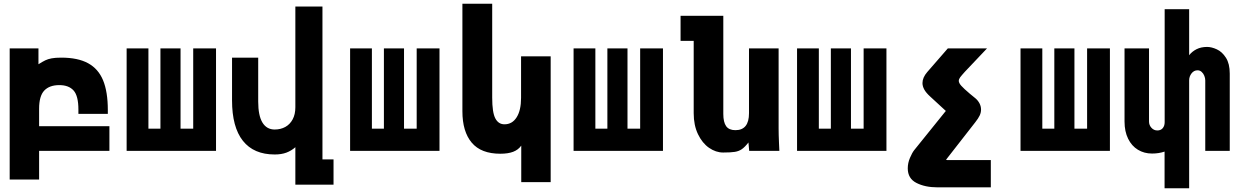

<svg xmlns="http://www.w3.org/2000/svg" viewBox="-20 -810 6640 1031"><path d="M32 -550H186.5V-465Q209.5 -479.5 223.5 -486.2Q237.5 -493 257.5 -496.8Q277.5 -500.5 309 -500.5Q398 -500.5 453 -470.5Q508 -440.5 533.5 -378.8Q559 -317 559 -219V-198.5H401V-221.5Q401 -295.5 375 -324.2Q349 -353 298.5 -353Q245.5 -353 217.8 -323.8Q190 -294.5 190 -226V-132.5H567.5V0H190V154H32Z M1140 0H660V-550H777V-119H841.5V-550H949.5V-119H1017.5V-550H1140Z M1455 19.5Q1342.5 19.5 1284.2 -54Q1226 -127.5 1226 -271V-500.5H1366.5V-264.5Q1366.5 -189.5 1389.2 -152Q1412 -114.5 1455 -114.5Q1486.5 -114.5 1511.8 -128.2Q1537 -142 1551.5 -169Q1566 -196 1566 -234V-775H1711.5V46H1771V181.5H1566V-19.5Q1544.5 -0.5 1518 9.5Q1491.5 19.5 1455 19.5Z M2340 0H1860V-550H1977V-119H2041.5V-550H2149.5V-119H2217.5V-550H2340Z M2666.5 15.5Q2563 15.5 2513 -44Q2463 -103.5 2463 -212.5V-790H2623V-285.5Q2623 -206 2639.8 -174.2Q2656.5 -142.5 2689 -142.5Q2730.5 -142.5 2754.2 -180Q2778 -217.5 2778 -284.5V-507.5H2937V168H2779V-28Q2763 -5.5 2735.8 5Q2708.5 15.5 2666.5 15.5Z M3540 0H3060V-550H3177V-119H3241.5V-550H3349.5V-119H3417.5V-550H3540Z M3705 -202V-590.5H3634.5V-725H3864V-198Q3864 -154 3879.2 -132.5Q3894.5 -111 3929 -111Q4002 -111 4002 -202V-550H4161V-119Q4161 -87.5 4163 -43.5Q4164 -28.5 4165 0H4003L3999 -45Q3979.5 -20 3963.5 -9Q3947.5 2 3926 5.5Q3904.5 9 3863 9Q3824 9 3787.5 -16.2Q3751 -41.5 3728 -89.5Q3705 -137.5 3705 -202Z M4740 0H4260V-550H4377V-119H4441.5V-550H4549.5V-119H4617.5V-550H4740Z M4854.5 94Q4854.5 65.5 4866.2 38Q4878 10.5 4888.5 -3L5057 -212Q5058 -213 5058.5 -213.2Q5059 -213.5 5059 -214Q5059 -214.5 5058.5 -214.8Q5058 -215 5056.5 -216.5L4975 -291.5Q4952.5 -312 4943 -329.5Q4933.5 -347 4933.5 -364Q4933.5 -393.5 4959 -423L5069.5 -550H5280L5161.5 -425Q5143 -404.5 5135.8 -394.8Q5128.5 -385 5128.5 -375.5Q5128.5 -364.5 5141.8 -349.5Q5155 -334.5 5187.5 -307L5218 -282Q5231.5 -270.5 5239.8 -254.8Q5248 -239 5248 -221.5Q5248 -205.5 5240.8 -190Q5233.5 -174.5 5217 -153.5L5062.5 44.5Q5060.5 47.5 5060.5 48Q5060.5 49.5 5068 49.5H5300.5V196H5014Q4947.5 196 4901 172.2Q4854.5 148.5 4854.5 94Z M5940 0H5460V-550H5577V-119H5641.5V-550H5749.5V-119H5817.5V-550H5940Z M6233.5 4Q6203 14.5 6166 14.5Q6124 14.5 6090.5 -5.8Q6057 -26 6037.8 -65Q6018.5 -104 6018.5 -157.5V-550H6150V-157.5Q6150 -138 6163 -123.8Q6176 -109.5 6194.5 -109.5Q6213.5 -109.5 6223.8 -122Q6234 -134.5 6234 -153.5V-760.5H6365.5V-513.5Q6381 -533.5 6405.2 -545.8Q6429.5 -558 6461.5 -558Q6486 -558 6514.2 -545Q6542.5 -532 6563 -500Q6583.5 -468 6583.5 -415V0H6452V-378.5Q6452 -390 6447 -402.8Q6442 -415.5 6432.5 -424Q6423 -432.5 6410.5 -432.5Q6391 -432.5 6378.2 -415.8Q6365.5 -399 6365.5 -378.5V201H6233.5Z"/></svg>

Font: JuliaMono Black
Style: Regular
Weight: 900
Monospace: yes
Designer: cormullion
Foundry: corm
Version: Version 0.054; ttfautohint (v1.8.4)